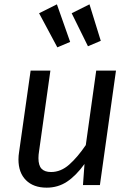

<svg xmlns="http://www.w3.org/2000/svg" viewBox="-20 -852 608 884"><path d="M65 -118Q65 -135 68 -153L121 -527H212L160 -157Q157 -139 157 -124Q157 -90 171.5 -75Q186 -60 215 -60Q260 -60 298.5 -94Q337 -128 375 -184L423 -527H514L440 0H362L369 -97Q330 -43 288.5 -15.5Q247 12 195 12Q134 12 99.5 -22.5Q65 -57 65 -118ZM303 -659 244 -634 160 -791 242 -832ZM444 -664 385 -639 310 -791 392 -832Z"/></svg>

Font: FiraGO
Style: Italic
Weight: 400
Italic angle: -8°
Designer: bBox Type GmbH
Foundry: bBox Type GmbH
Version: Version 1.001